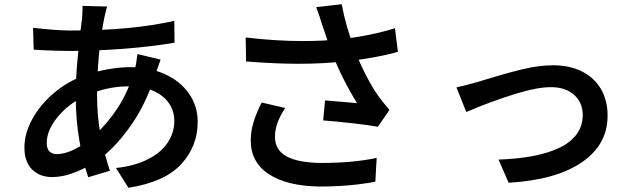

<svg xmlns="http://www.w3.org/2000/svg" viewBox="-20 -832 3040 912"><path d="M482 -775 476 -750Q459 -668 450 -572.5Q441 -477 441 -384Q441 -279 457.5 -192.5Q474 -106 502 -21L399 10Q374 -64 357 -164.5Q340 -265 340 -367Q340 -458 346.5 -531Q353 -604 364 -699L370 -747Q373 -795 372 -804L489 -801Q485 -790 482 -775ZM808 -733 809 -629Q697 -610 563 -600Q429 -590 313 -590Q255 -590 173 -594Q149 -596 140 -596L137 -700Q247 -687 316 -687Q605 -687 808 -733ZM734 -524Q717 -475 716 -472Q674 -341 605.5 -241.5Q537 -142 459 -81Q406 -42 344.5 -16.5Q283 9 226 9Q169 9 132.5 -27Q96 -63 96 -131Q96 -199 134 -267.5Q172 -336 236.5 -390.5Q301 -445 379 -473Q429 -491 487.5 -502Q546 -513 599 -513Q691 -513 764 -479.5Q837 -446 878 -387Q919 -328 919 -253Q919 -137 840.5 -52Q762 33 590 60L531 -34Q624 -44 687 -78Q747 -109 777.5 -156Q808 -203 808 -258Q808 -304 782.5 -341.5Q757 -379 708 -400.5Q659 -422 593 -422Q483 -422 383 -375Q305 -339 253.5 -276Q202 -213 202 -153Q202 -100 251 -100Q288 -100 334.5 -123Q381 -146 428 -188Q492 -247 540.5 -321.5Q589 -396 619 -498Q627 -524 633 -575L743 -549Z M1499 -750Q1494 -766 1482 -798L1603 -812Q1623 -705 1665 -595Q1687 -535 1719 -473.5Q1751 -412 1779 -373Q1796 -350 1830 -310L1775 -230Q1730 -238 1655 -246.5Q1580 -255 1515 -260L1524 -355L1620 -347L1676 -342Q1606 -455 1559 -575Q1535 -641 1520 -686L1512 -709ZM1418 -637Q1516 -637 1600 -646Q1737 -661 1856 -698L1870 -586Q1783 -560 1635 -542Q1520 -529 1397 -529Q1292 -529 1149 -540L1147 -654Q1290 -637 1418 -637ZM1286 -183Q1286 -119 1341.5 -89Q1397 -59 1505 -58Q1659 -58 1769 -82L1763 31Q1644 54 1498 54Q1344 52 1257.5 -4.5Q1171 -61 1171 -165Q1171 -207 1184 -250.5Q1197 -294 1223 -345L1335 -319Q1286 -247 1286 -183Z M2250 -443 2279 -452Q2376 -482 2457.5 -502Q2539 -522 2607 -522Q2685 -522 2743.5 -493Q2802 -464 2834 -410Q2866 -356 2866 -283Q2866 -145 2745 -62Q2622 23 2396 36L2348 -74Q2528 -80 2633 -128Q2688 -153 2718 -193Q2748 -233 2748 -285Q2748 -345 2707 -381.5Q2666 -418 2597 -418Q2531 -418 2428 -386Q2314 -351 2195 -300L2148 -417Q2176 -422 2250 -443Z"/></svg>

Font: Merged Yaku Han JP SemiBold
Style: Regular
Weight: 600
Designer: Ryoko NISHIZUKA 西塚涼子 (kana, bopomofo & ideographs); Paul D. Hunt (Latin, Greek & Cyrillic); Sandoll Communications 산돌커뮤니
Foundry: Adobe
Version: Version 2.004